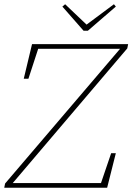

<svg xmlns="http://www.w3.org/2000/svg" viewBox="-26 -885 624 905"><path d="M86 -514 125 -677H578L574 -657L34 -22H450L498 -163H520L479 0H-6L-2 -20L540 -655H154L108 -514ZM281 -865 382 -769 511 -865 520 -854 388 -740H368L268 -854Z"/></svg>

Font: Source Serif Pro ExtraLight
Style: Italic
Weight: 200
Italic angle: -12°
Designer: Frank Grießhammer
Foundry: Adobe Systems Incorporated
Version: Version 3.001;hotconv 1.0.111;makeotfexe 2.5.65597